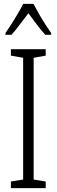

<svg xmlns="http://www.w3.org/2000/svg" viewBox="-20 -967 291 987"><path d="M215 0H36V-34L99 -44V-670L36 -681V-714H215V-681L153 -670V-44L215 -34ZM152 -947Q164 -924 181 -894.5Q198 -865 215 -838.5Q232 -812 243 -797V-788H213Q192 -811 169.5 -840.5Q147 -870 126 -899Q105 -872 81.5 -840.5Q58 -809 39 -788H8V-797Q22 -817 39 -843.5Q56 -870 72 -897.5Q88 -925 99 -947Z"/></svg>

Font: Noto Sans Sinhala UI ExtraCondensed Light
Style: Regular
Weight: 300
Width: 2
Designer: Jelle Bosma - Monotype Design Team
Foundry: Monotype Imaging Inc.
Version: Version 2.006; ttfautohint (v1.8.4.7-5d5b)